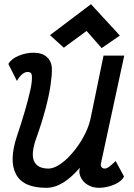

<svg xmlns="http://www.w3.org/2000/svg" viewBox="-20 -884 640 918"><path d="M61 -497 20 -578Q34 -603 69.5 -617.5Q105 -632 140 -632Q181 -632 204 -611.5Q227 -591 228 -556Q229 -528 222 -479Q215 -430 198 -365Q181 -300 153 -222Q127 -149 143 -113.5Q159 -78 212 -78Q232 -78 256.5 -92Q281 -106 305.5 -130.5Q330 -155 352 -186Q374 -217 390.5 -252Q407 -287 414 -322L475 -618H574L464 -109Q464 -106 462.5 -101.5Q461 -97 462 -92Q464 -85 469 -81.5Q474 -78 481 -78Q489 -78 499.5 -85Q510 -92 533 -114L573 -40Q560 -15 524 -0.5Q488 14 453 14Q422 14 398 -1Q374 -16 364 -41Q356 -60 362 -82Q322 -36 284 -12Q242 14 201 14Q91 14 56.5 -51Q22 -116 61 -233Q83 -298 99.5 -355Q116 -412 125.5 -455.5Q135 -499 132 -525Q131 -533 125.5 -536.5Q120 -540 112 -540Q99 -540 85.5 -528.5Q72 -517 61 -497ZM466 -654 394 -736 285 -656 219 -716 415 -864 553 -714Z"/></svg>

Font: Victor Mono Thin
Style: Bold Italic
Weight: 700
Italic angle: -12°
Monospace: yes
Version: Version 1.561;gftools[0.9.30]